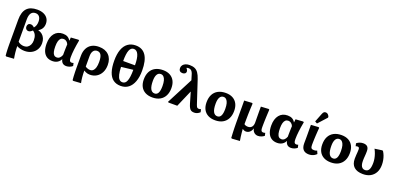

<svg xmlns="http://www.w3.org/2000/svg" viewBox="16 -2064 7278 3533"><g transform="rotate(20 3655.0 -297.5)"><path d="M95 225 80 216Q77 190 75 162.5Q73 135 72 105.5Q71 76 70.5 45Q70 14 70 -19V-488Q70 -636 136 -709Q202 -782 339 -782Q412 -782 465 -758.5Q518 -735 546.5 -692Q575 -649 575 -590Q575 -538 552 -498.5Q529 -459 484 -433V-431Q530 -420 563 -392Q596 -364 614 -322.5Q632 -281 632 -229Q632 -158 599.5 -103Q567 -48 508.5 -17Q450 14 374 14Q332 14 289.5 3.5Q247 -7 222 -24H220Q220 3 221.5 34Q223 65 226.5 97Q230 129 234.5 159.5Q239 190 244 215ZM336 -65Q376 -65 406 -85.5Q436 -106 453 -142.5Q470 -179 470 -227Q470 -288 451 -329Q432 -370 393 -393Q368 -370 351.5 -361.5Q335 -353 316 -353Q289 -353 271.5 -371.5Q254 -390 254 -419Q254 -451 270.5 -469Q287 -487 316 -487Q335 -487 353 -478.5Q371 -470 390 -451Q414 -480 424 -510Q434 -540 434 -580Q434 -641 407 -675.5Q380 -710 331 -710Q274 -710 245 -668.5Q216 -627 216 -546V-110Q236 -89 268.5 -77Q301 -65 336 -65Z M920 14Q852 14 805.5 -17Q759 -48 735 -107Q711 -166 711 -251Q711 -380 770.5 -453.5Q830 -527 934 -527Q988 -527 1024 -507.5Q1060 -488 1084 -447H1086L1092 -510L1239 -520L1254 -511Q1244 -458 1236.5 -410Q1229 -362 1224 -319.5Q1219 -277 1216.5 -240Q1214 -203 1214 -171Q1214 -138 1218.5 -118Q1223 -98 1234 -89Q1245 -80 1262 -80Q1270 -80 1279 -81.5Q1288 -83 1299 -87L1312 -32Q1289 -11 1256 1.5Q1223 14 1191 14Q1146 14 1118.5 -9.5Q1091 -33 1081 -80H1079Q1064 -49 1041 -28.5Q1018 -8 987.5 3Q957 14 920 14ZM975 -76Q1004 -76 1027.5 -96.5Q1051 -117 1068 -159Q1068 -186 1068.5 -213.5Q1069 -241 1069.5 -268.5Q1070 -296 1071 -321.5Q1072 -347 1073 -369Q1060 -401 1035 -420.5Q1010 -440 979 -440Q945 -440 923 -420Q901 -400 890 -360.5Q879 -321 879 -260Q879 -195 889 -154.5Q899 -114 920 -95Q941 -76 975 -76Z M1406 225 1391 216Q1388 186 1385.5 144Q1383 102 1382 57Q1381 12 1381 -27V-256Q1381 -341 1412 -402Q1443 -463 1501 -495Q1559 -527 1641 -527Q1764 -527 1834 -457.5Q1904 -388 1904 -265Q1904 -182 1872 -119Q1840 -56 1783 -21Q1726 14 1651 14Q1630 14 1609.5 9.5Q1589 5 1570.5 -3.5Q1552 -12 1534 -23H1533Q1533 12 1534.5 44Q1536 76 1539 105.5Q1542 135 1546 162.5Q1550 190 1556 215ZM1627 -69Q1663 -69 1687 -91Q1711 -113 1723.5 -156Q1736 -199 1736 -264Q1736 -357 1711 -401Q1686 -445 1633 -445Q1586 -445 1559.5 -408.5Q1533 -372 1533 -307V-102Q1543 -93 1559 -85.5Q1575 -78 1593 -73.5Q1611 -69 1627 -69Z M2256 14Q2167 14 2107.5 -30.5Q2048 -75 2018 -164Q1988 -253 1988 -387Q1988 -514 2020 -602Q2052 -690 2115 -736Q2178 -782 2267 -782Q2400 -782 2467 -682.5Q2534 -583 2534 -385Q2534 -260 2501 -170.5Q2468 -81 2406 -33.5Q2344 14 2256 14ZM2264 -60Q2293 -60 2314 -76.5Q2335 -93 2348.5 -128Q2362 -163 2369 -217Q2376 -271 2376 -345L2145 -318Q2148 -229 2161.5 -172Q2175 -115 2200.5 -87.5Q2226 -60 2264 -60ZM2145 -433H2376Q2376 -570 2345.5 -640Q2315 -710 2255 -710Q2227 -710 2206 -693.5Q2185 -677 2171.5 -643Q2158 -609 2151.5 -557Q2145 -505 2145 -433Z M2877 14Q2795 14 2736.5 -17Q2678 -48 2647.5 -106Q2617 -164 2617 -246Q2617 -335 2649.5 -397.5Q2682 -460 2744.5 -493.5Q2807 -527 2896 -527Q2976 -527 3033 -495.5Q3090 -464 3120 -406.5Q3150 -349 3150 -267Q3150 -180 3117.5 -117Q3085 -54 3024 -20Q2963 14 2877 14ZM2891 -69Q2937 -69 2960 -112.5Q2983 -156 2983 -247Q2983 -311 2971 -355Q2959 -399 2935.5 -422Q2912 -445 2880 -445Q2833 -445 2808 -402.5Q2783 -360 2783 -278Q2783 -172 2810.5 -120.5Q2838 -69 2891 -69Z M3794 -90 3807 -35Q3784 -12 3755.5 0.5Q3727 13 3696 13Q3661 13 3638.5 1.5Q3616 -10 3599.5 -38.5Q3583 -67 3568 -118L3507 -326H3503L3362 0H3192L3177 -9L3446 -529L3419 -618Q3409 -656 3395.5 -678.5Q3382 -701 3364 -711Q3346 -721 3321 -721Q3308 -721 3298.5 -719Q3289 -717 3282 -713Q3293 -701 3299.5 -690Q3306 -679 3309.5 -669Q3313 -659 3313 -649Q3313 -625 3294 -610.5Q3275 -596 3244 -596Q3210 -596 3191 -615.5Q3172 -635 3172 -670Q3172 -703 3191 -728.5Q3210 -754 3243.5 -768Q3277 -782 3321 -782Q3381 -782 3422.5 -764Q3464 -746 3493.5 -704Q3523 -662 3547 -590L3697 -136Q3703 -116 3711 -104Q3719 -92 3729 -87Q3739 -82 3753 -82Q3763 -82 3773 -83.5Q3783 -85 3794 -90Z M4106 14Q4024 14 3965.5 -17Q3907 -48 3876.5 -106Q3846 -164 3846 -246Q3846 -335 3878.5 -397.5Q3911 -460 3973.5 -493.5Q4036 -527 4125 -527Q4205 -527 4262 -495.5Q4319 -464 4349 -406.5Q4379 -349 4379 -267Q4379 -180 4346.5 -117Q4314 -54 4253 -20Q4192 14 4106 14ZM4120 -69Q4166 -69 4189 -112.5Q4212 -156 4212 -247Q4212 -311 4200 -355Q4188 -399 4164.5 -422Q4141 -445 4109 -445Q4062 -445 4037 -402.5Q4012 -360 4012 -278Q4012 -172 4039.5 -120.5Q4067 -69 4120 -69Z M4513 225 4498 216Q4495 171 4493 122.5Q4491 74 4489.5 23.5Q4488 -27 4488 -75Q4488 -92 4488 -125.5Q4488 -159 4487.5 -203Q4487 -247 4487 -293.5Q4487 -340 4487 -384Q4487 -428 4486.5 -461.5Q4486 -495 4486 -511L4636 -520L4651 -511Q4648 -453 4645.5 -399.5Q4643 -346 4642 -295.5Q4641 -245 4640.5 -197.5Q4640 -150 4640 -105Q4652 -94 4671.5 -87.5Q4691 -81 4714 -81Q4762 -81 4788.5 -112Q4815 -143 4815 -201Q4815 -210 4814.5 -231.5Q4814 -253 4814 -282Q4814 -311 4813.5 -344.5Q4813 -378 4813 -409.5Q4813 -441 4813 -467.5Q4813 -494 4813 -511L4964 -520L4978 -511Q4976 -470 4974 -432Q4972 -394 4970.5 -358Q4969 -322 4968 -288.5Q4967 -255 4966.5 -225.5Q4966 -196 4966 -169Q4966 -135 4970.5 -115Q4975 -95 4986 -86.5Q4997 -78 5014 -78Q5023 -78 5032.5 -79.5Q5042 -81 5054 -85L5066 -31Q5043 -11 5009.5 1.5Q4976 14 4943 14Q4916 14 4892 2Q4868 -10 4851.5 -33Q4835 -56 4828 -89H4827Q4815 -42 4783.5 -14Q4752 14 4709 14Q4691 14 4673.5 7Q4656 0 4642 -12H4640Q4643 26 4646.5 63.5Q4650 101 4655 138Q4660 175 4667 215Z M5320 14Q5252 14 5205.5 -17Q5159 -48 5135 -107Q5111 -166 5111 -251Q5111 -380 5170.5 -453.5Q5230 -527 5334 -527Q5388 -527 5424 -507.5Q5460 -488 5484 -447H5486L5492 -510L5639 -520L5654 -511Q5644 -458 5636.5 -410Q5629 -362 5624 -319.5Q5619 -277 5616.5 -240Q5614 -203 5614 -171Q5614 -138 5618.5 -118Q5623 -98 5634 -89Q5645 -80 5662 -80Q5670 -80 5679 -81.5Q5688 -83 5699 -87L5712 -32Q5689 -11 5656 1.5Q5623 14 5591 14Q5546 14 5518.5 -9.5Q5491 -33 5481 -80H5479Q5464 -49 5441 -28.5Q5418 -8 5387.5 3Q5357 14 5320 14ZM5375 -76Q5404 -76 5427.5 -96.5Q5451 -117 5468 -159Q5468 -186 5468.5 -213.5Q5469 -241 5469.5 -268.5Q5470 -296 5471 -321.5Q5472 -347 5473 -369Q5460 -401 5435 -420.5Q5410 -440 5379 -440Q5345 -440 5323 -420Q5301 -400 5290 -360.5Q5279 -321 5279 -260Q5279 -195 5289 -154.5Q5299 -114 5320 -95Q5341 -76 5375 -76Z M5941 14Q5868 14 5830.5 -26.5Q5793 -67 5793 -149Q5793 -169 5793.5 -198.5Q5794 -228 5794 -263.5Q5794 -299 5794 -336Q5794 -373 5793.5 -407Q5793 -441 5793 -468.5Q5793 -496 5793 -511L5940 -520L5955 -511Q5952 -472 5949 -432Q5946 -392 5944 -354Q5942 -316 5940.5 -281Q5939 -246 5938.5 -217.5Q5938 -189 5938 -168Q5938 -126 5952.5 -109Q5967 -92 6003 -92Q6021 -92 6037 -95.5Q6053 -99 6063 -106L6089 -47Q6071 -28 6047 -14Q6023 0 5996 7Q5969 14 5941 14ZM5889 -572 5845 -597 5911 -765Q5923 -796 5937 -808Q5951 -820 5973 -820Q5996 -820 6014 -805.5Q6032 -791 6044 -762V-743Z M6372 14Q6290 14 6231.5 -17Q6173 -48 6142.5 -106Q6112 -164 6112 -246Q6112 -335 6144.5 -397.5Q6177 -460 6239.5 -493.5Q6302 -527 6391 -527Q6471 -527 6528 -495.5Q6585 -464 6615 -406.5Q6645 -349 6645 -267Q6645 -180 6612.5 -117Q6580 -54 6519 -20Q6458 14 6372 14ZM6386 -69Q6432 -69 6455 -112.5Q6478 -156 6478 -247Q6478 -311 6466 -355Q6454 -399 6430.5 -422Q6407 -445 6375 -445Q6328 -445 6303 -402.5Q6278 -360 6278 -278Q6278 -172 6305.5 -120.5Q6333 -69 6386 -69Z M7000 14Q6885 14 6824.5 -40.5Q6764 -95 6764 -201Q6764 -241 6766.5 -272.5Q6769 -304 6771 -331.5Q6773 -359 6773 -386Q6773 -409 6764.5 -419.5Q6756 -430 6737 -430Q6729 -430 6719.5 -428Q6710 -426 6701 -422L6689 -476Q6714 -498 6747.5 -510Q6781 -522 6815 -522Q6872 -522 6899.5 -494Q6927 -466 6927 -408Q6927 -383 6926 -360Q6925 -337 6923 -314.5Q6921 -292 6919.5 -268Q6918 -244 6918 -217Q6918 -167 6928.5 -134.5Q6939 -102 6960 -85.5Q6981 -69 7011 -69Q7063 -69 7087 -112.5Q7111 -156 7111 -246Q7111 -287 7103 -330Q7095 -373 7080 -416Q7065 -459 7043 -499L7190 -520L7205 -511Q7226 -479 7241.5 -438.5Q7257 -398 7265 -354Q7273 -310 7273 -265Q7273 -179 7240 -116.5Q7207 -54 7146 -20Q7085 14 7000 14Z"/></g></svg>

Font: Literata 18pt
Style: Bold
Weight: 700
Designer: Latin by Veronika Burian and Jose Scaglione. Greek by Irene Vlachou. Cyrillic by Vera Evstafieva.
Foundry: TypeTogether
Version: Version 3.103;gftools[0.9.29]